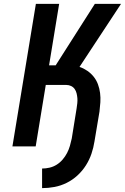

<svg xmlns="http://www.w3.org/2000/svg" viewBox="-20 -755 644 990"><path d="M197 215V114Q216 114 235.5 109.5Q255 105 272.5 94Q290 83 303.5 67Q317 51 326 33.5Q335 16 340.5 -3Q346 -22 350 -41L375 -196Q377 -209 378.5 -222.5Q380 -236 379 -248.5Q378 -261 375 -273.5Q372 -286 365 -296Q358 -306 346.5 -311.5Q335 -317 322 -317H216L164 0H44L165 -735H285L233 -418H267L469 -735H604L390 -410Q411 -403 430 -390Q449 -377 463 -359.5Q477 -342 485 -320.5Q493 -299 496 -275.5Q499 -252 497.5 -228Q496 -204 493 -180L467 -25Q462 7 451.5 38Q441 69 423 97.5Q405 126 379.5 149.5Q354 173 323.5 188Q293 203 261 209Q229 215 197 215Z"/></svg>

Font: Iosevka Extended Oblique
Style: Bold
Weight: 700
Width: 7
Italic angle: -9°
Monospace: yes
Designer: Belleve Invis
Foundry: Belleve Invis
Version: Version 32.5.0; ttfautohint (v1.8.4)